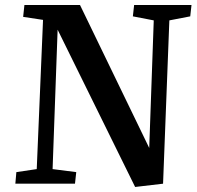

<svg xmlns="http://www.w3.org/2000/svg" viewBox="-20 -730 784 763"><path d="M573 -142 591 -649 508 -665 513 -710H741L736 -665L653 -649L628 0L517 13L209 -612L189 -58L283 -46L278 0H41L45 -46L126 -58L151 -651L72 -663L77 -710H298Z"/></svg>

Font: Literata 36pt SemiBold
Style: Italic
Weight: 600
Italic angle: -2°
Designer: Latin by Veronika Burian and Jose Scaglione. Greek by Irene Vlachou. Cyrillic by Vera Evstafieva
Foundry: TypeTogether
Version: Version 3.002